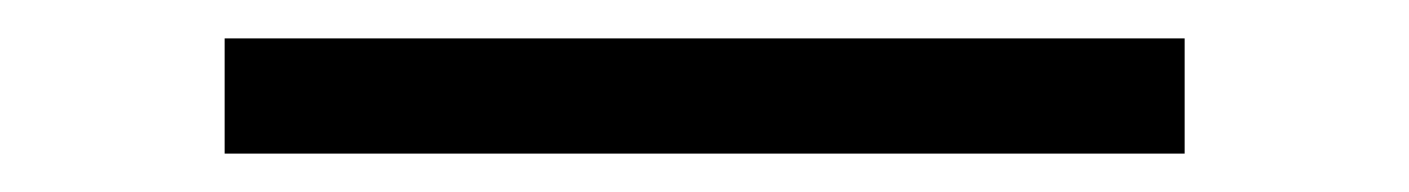

<svg xmlns="http://www.w3.org/2000/svg" viewBox="-20 44 734 100"><path d="M597 124H97V64H597Z"/></svg>

Font: Chivo
Style: Regular
Weight: 400
Designer: Hector Gatti
Foundry: Omnibus-Type
Version: Version 1.006; ttfautohint (v1.4.1)